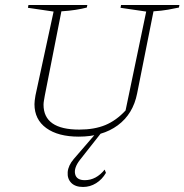

<svg xmlns="http://www.w3.org/2000/svg" viewBox="-20 -536 733 763"><path d="M293 7Q211 7 164 -27Q117 -61 117 -122Q117 -134 121 -157L193 -490L91 -505L93 -516H327L325 -506Q306 -501 281 -497Q256 -493 224 -491L158 -156Q156 -144 154.5 -135.5Q153 -127 153 -120Q153 -21 295 -21Q355 -21 398.5 -39Q442 -57 479 -97L561 -490L459 -505L461 -516H693L691 -506Q673 -502 647.5 -497.5Q622 -493 590 -491L525 -165Q509 -83 448 -38Q387 7 293 7ZM310 207Q279 207 263 190.5Q247 174 249 148Q251 122 273 96L368 -14H387L298 99Q273 131 278.5 155.5Q284 180 317 180Q362 180 396 138L401 151Q386 177 362 192Q338 207 310 207Z"/></svg>

Font: Piazzolla SC Thin
Style: Italic
Weight: 100
Italic angle: -11.3°
Designer: Juan Pablo del Peral
Foundry: Huerta Tipografica
Version: Version 1.330